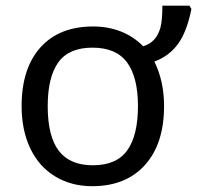

<svg xmlns="http://www.w3.org/2000/svg" viewBox="-20 -638 686 668"><path d="M550.8 -269Q550.8 -137.7 484.4 -64Q418 9.8 300.8 9.8Q228 9.8 171.9 -24.2Q115.7 -58.1 85.4 -121.6Q55.2 -185.1 55.2 -269Q55.2 -399.9 120.6 -472.9Q186 -545.9 304.2 -545.9Q356.9 -545.9 401.4 -528.1Q445.8 -510.3 478 -477.1Q502.4 -484.4 516.8 -500.7Q531.2 -517.1 538.1 -541.7Q544.9 -566.4 544.9 -618.2H639.2L646 -606.9Q630.4 -528.3 599.6 -485.6Q568.8 -442.9 517.1 -423.8Q550.8 -355.5 550.8 -269ZM146 -269Q146 -163.6 184.6 -113.3Q223.1 -63 303.2 -63Q385.7 -63 422.9 -115.2Q460 -167.5 460 -269Q460 -369.1 422.1 -420.7Q384.3 -472.2 301.8 -472.2Q219.2 -472.2 182.6 -420.7Q146 -369.1 146 -269Z"/></svg>

Font: Noto Sans Southeast Asian
Style: Regular
Weight: 400
Designer: Monotype Design Team
Foundry: Monotype Imaging Inc.
Version: Version 1.06 uh; ttfautohint (v1.4.1)